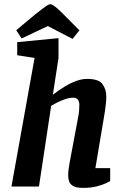

<svg xmlns="http://www.w3.org/2000/svg" viewBox="-20 -889 587 915"><path d="M375.9 6.4Q342.9 6.4 328.1 -2.9Q313.2 -12.1 309.1 -25.4Q304.9 -38.8 304.9 -52.3Q304.9 -67.9 307.3 -84.6Q309.6 -101.4 311.4 -111.7L353.1 -334.2Q355.9 -347.3 357 -361.9Q358.1 -376.5 358.1 -389.9Q358.1 -403.9 351.6 -413.6Q345.1 -423.3 328.9 -423.3Q308.8 -423.3 287.1 -415.3Q265.4 -407.4 248.1 -398.3Q230.8 -389.1 223.8 -384.5L165.7 0H34.6L144.7 -612.7L62 -625.8V-688.2L258.8 -707.2V-612.7L231.9 -437.6Q260.8 -459.8 289.1 -476.9Q317.5 -494 344.2 -503.5Q370.9 -513 395.6 -513Q450.6 -513 468.6 -488Q486.6 -462.9 486.6 -428.1Q486.6 -415.9 484.8 -397.9Q483 -380 480.8 -363.6Q478.5 -347.1 476.5 -336.9L434.6 -87.7H505.1V-26.2Q502.3 -24.2 486.2 -16.3Q470 -8.4 442.1 -1Q414.2 6.4 375.9 6.4ZM325.7 -703.6 208.2 -764.7 82.9 -705.9 57.3 -744.9 147.2 -820Q166.4 -835.1 180.4 -845.9Q194.4 -856.7 204.2 -862.8Q214 -869 219.2 -869Q224.9 -869 232.8 -864.1Q240.6 -859.3 250.9 -850.8Q261.1 -842.2 273 -830.3L358.5 -744.4Z"/></svg>

Font: Faustina Light
Style: Italic
Weight: 300
Italic angle: -8°
Designer: Alfonso Garcia
Foundry: http://www.omnibus-type.com
Version: Version 1.200